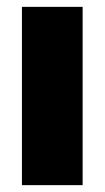

<svg xmlns="http://www.w3.org/2000/svg" viewBox="-20 -540 305 560"><path d="M44 0H221V-520H44Z"/></svg>

Font: Aspekta 850
Style: Regular
Weight: 850
Designer: Ivo Dolenc
Version: Version 2.000